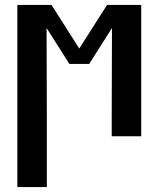

<svg xmlns="http://www.w3.org/2000/svg" viewBox="-20 -550 640 775"><path d="M50 205V-530H188L300 -354L412 -530H550V0H431V-106Q431 -189 431.5 -271.5Q432 -354 432 -437L340 -292H260L168 -437Q168 -354 168.5 -271.5Q169 -189 169 -106V205Z"/></svg>

Font: Iosevka Slab Extended
Style: Bold
Weight: 700
Width: 7
Monospace: yes
Designer: Belleve Invis
Foundry: Belleve Invis
Version: Version 11.1.0; ttfautohint (v1.8.3)